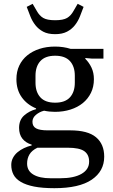

<svg xmlns="http://www.w3.org/2000/svg" viewBox="-20 -774 593 1006"><path d="M265 212Q202 212 159 203.5Q116 195 89 179Q62 163 50.5 140.5Q39 118 39 90Q39 70 48 53Q57 36 72 23.5Q87 11 106 2Q125 -7 146 -12V-16Q114 -26 97 -48Q80 -70 80 -104Q80 -146 107 -169.5Q134 -193 169 -202V-206Q121 -226 93.5 -265Q66 -304 66 -359Q66 -399 81 -430.5Q96 -462 123 -484Q150 -506 187 -518Q224 -530 268 -530Q312 -530 350 -518H522V-467H461L427 -470V-466Q447 -446 459.5 -419.5Q472 -393 472 -359Q472 -319 456.5 -287.5Q441 -256 414 -234Q387 -212 349.5 -200Q312 -188 268 -188Q238 -188 211 -194Q187 -188 168.5 -172.5Q150 -157 150 -136Q150 -112 169 -101.5Q188 -91 230 -91H348Q440 -91 483 -55Q526 -19 526 47Q526 123 460.5 167.5Q395 212 265 212ZM269 -236Q321 -236 346.5 -264Q372 -292 372 -341V-377Q372 -426 346.5 -454Q321 -482 269 -482Q217 -482 191.5 -454Q166 -426 166 -377V-341Q166 -292 191.5 -264Q217 -236 269 -236ZM122 83Q122 121 154.5 140.5Q187 160 245 160H295Q367 160 407 137Q447 114 447 73Q447 36 421.5 18Q396 0 335 0H176Q147 14 134.5 35Q122 56 122 83ZM269 -595Q231 -595 206.5 -608Q182 -621 165.5 -642Q149 -663 139 -688.5Q129 -714 120 -738L151 -754L172 -718Q186 -692 206.5 -680Q227 -668 269 -668Q311 -668 331.5 -680Q352 -692 366 -718L387 -754L418 -738Q409 -714 399 -688.5Q389 -663 372.5 -642Q356 -621 331 -608Q306 -595 269 -595Z"/></svg>

Font: IBM Plex Serif Text
Style: Regular
Weight: 450
Designer: Mike Abbink, Paul van der Laan, Pieter van Rosmalen
Foundry: Bold Monday
Version: Version 3.001